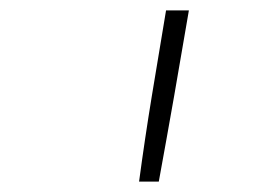

<svg xmlns="http://www.w3.org/2000/svg" viewBox="-20 -792 540 370"><path d="M248 -442Q259 -524 272.5 -606.5Q286 -689 300 -772H344Q330 -689 315.5 -606.5Q301 -524 286 -442Z"/></svg>

Font: Iosevka Term Curly XLt Obl
Style: Regular
Weight: 200
Italic angle: -9°
Designer: Belleve Invis
Foundry: Belleve Invis
Version: Version 32.3.0